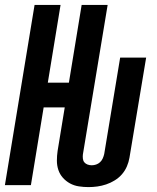

<svg xmlns="http://www.w3.org/2000/svg" viewBox="-21 -755 641 783"><path d="M340 8Q320 8 300.5 5Q281 2 264.5 -7Q248 -16 235.5 -30Q223 -44 217 -62Q211 -80 211 -100Q211 -120 214 -140L243 -317H157L105 0H-1L120 -735H226L174 -418H260L312 -735H418L317 -125Q316 -117 317 -108Q318 -99 323 -93Q328 -87 336 -84Q344 -81 353 -81Q362 -81 371 -84Q380 -87 387 -93.5Q394 -100 398 -109Q402 -118 404 -127L469 -520H575L507 -112Q504 -94 496.5 -76.5Q489 -59 476.5 -44.5Q464 -30 447 -19.5Q430 -9 412 -3Q394 3 376 5.5Q358 8 340 8Z"/></svg>

Font: Iosevka Extended Oblique
Style: Bold
Weight: 700
Width: 7
Italic angle: -9°
Monospace: yes
Designer: Belleve Invis
Foundry: Belleve Invis
Version: Version 32.5.0; ttfautohint (v1.8.4)